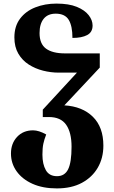

<svg xmlns="http://www.w3.org/2000/svg" viewBox="-20 -794 634 1068"><path d="M296 254Q218 254 161 228.5Q104 203 72.5 159Q41 115 41 60Q41 4 75 -32.5Q109 -69 164 -69Q196 -69 237 -46Q226 -18 221 6Q216 30 216 66Q216 119 235 152.5Q254 186 297 186Q340 186 359 147.5Q378 109 378 22Q378 -57 348 -100Q318 -143 252 -143H218V-184L408 -390H306Q263 -390 219.5 -401Q176 -412 140 -435Q104 -458 82 -495.5Q60 -533 60 -586Q60 -648 91.5 -690Q123 -732 176.5 -753Q230 -774 294 -774Q363 -774 407 -756Q451 -738 473 -710Q495 -682 495 -652Q495 -615 465 -599Q435 -583 383 -583Q383 -650 362 -684Q341 -718 290 -718Q246 -718 223 -689.5Q200 -661 200 -610Q200 -550 236 -523.5Q272 -497 342 -497H535V-418L338 -208Q438 -202 496.5 -144.5Q555 -87 555 16Q555 85 524 138.5Q493 192 435.5 223Q378 254 296 254Z"/></svg>

Font: Noto Serif Georgian ExtraBold
Style: Regular
Weight: 800
Designer: Monotype Design Team, Akaki Razmadze
Foundry: Google LLC
Version: Version 2.003; ttfautohint (v1.8.4.7-5d5b)